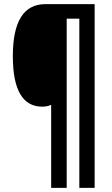

<svg xmlns="http://www.w3.org/2000/svg" viewBox="-20 -780 540 927"><path d="M302 127V-690H363V127H437V-760H199Q42 -760 42 -509Q42 -265 184 -265Q209 -265 227 -274V127Z"/></svg>

Font: Noto Sans Mono UI Condensed ExtraBold
Style: Regular
Weight: 800
Width: 3
Designer: Monotype Design team
Foundry: Monotype Imaging Inc.
Version: 1.000